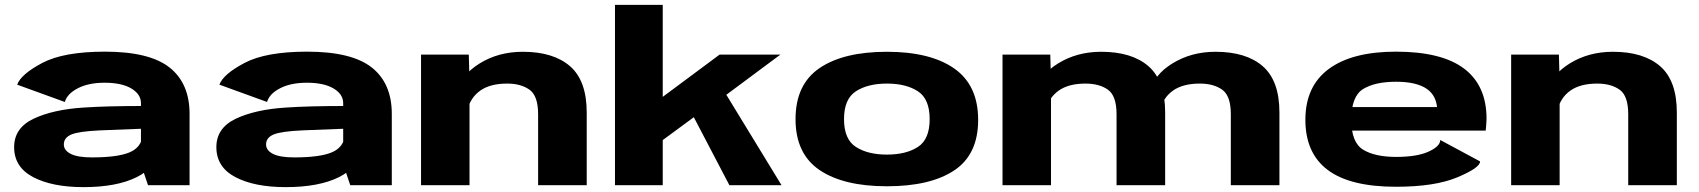

<svg xmlns="http://www.w3.org/2000/svg" viewBox="-20 -760 6973 788"><path d="M558.5 -86V-336.5Q558.5 -373.5 518.8 -397Q479 -420.5 409.5 -420.5Q344 -420.5 300 -398Q256 -375.5 246 -341.5L50.5 -412.5Q66 -455.5 153.8 -501.8Q241.5 -548 410.5 -548Q593.5 -548 675.8 -483Q758 -418 758 -292.5V0H587.5ZM634.5 -152.5Q623 -73.5 540.8 -32.8Q458.5 8 322.5 8Q194.5 8 116.2 -33Q38 -74 38 -156Q38 -235 118 -272.8Q198 -310.5 322 -318.5Q416 -325 571 -325V-232Q464 -228 392 -225Q303.5 -221 272.8 -208Q242 -195 242 -167Q242 -143 270.2 -128.5Q298.5 -114 357.5 -114Q463 -114 512 -134.8Q561 -155.5 565.5 -206.5Z M1388.5 -86V-336.5Q1388.5 -373.5 1348.8 -397Q1309 -420.5 1239.5 -420.5Q1174 -420.5 1130 -398Q1086 -375.5 1076 -341.5L880.5 -412.5Q896 -455.5 983.8 -501.8Q1071.5 -548 1240.5 -548Q1423.5 -548 1505.8 -483Q1588 -418 1588 -292.5V0H1417.5ZM1464.5 -152.5Q1453 -73.5 1370.8 -32.8Q1288.5 8 1152.5 8Q1024.5 8 946.2 -33Q868 -74 868 -156Q868 -235 948 -272.8Q1028 -310.5 1152 -318.5Q1246 -325 1401 -325V-232Q1294 -228 1222 -225Q1133.5 -221 1102.8 -208Q1072 -195 1072 -167Q1072 -143 1100.2 -128.5Q1128.5 -114 1187.5 -114Q1293 -114 1342 -134.8Q1391 -155.5 1395.5 -206.5Z M2188.5 -291Q2188.5 -367 2153 -392Q2117.5 -417 2061.5 -417Q1992 -417 1951.2 -388.2Q1910.5 -359.5 1897.5 -306L1860 -386Q1871.5 -452 1948.8 -499.8Q2026 -547.5 2125.5 -547.5Q2251.5 -547.5 2319.8 -488Q2388 -428.5 2388 -298V0H2188.5ZM1708 -536H1904L1907 -426V0H1708Z M2973.5 0 2827.5 -279 2700 -185V0H2504V-740H2700V-362.5L2933.5 -536H3183L2961 -371L3187.5 0Z M3620 4.5Q3442 4.5 3343.5 -62.2Q3245 -129 3245 -271Q3245 -413.5 3343.5 -480.5Q3442 -547.5 3620 -547.5Q3798.5 -547.5 3896.5 -478.8Q3994.5 -410 3994.5 -268Q3994.5 -126 3896.5 -60.8Q3798.5 4.5 3620 4.5ZM3620 -125.5Q3698.5 -125.5 3747 -156.8Q3795.5 -188 3795.5 -271Q3795.5 -354 3747 -385.5Q3698.5 -417 3620 -417Q3542 -417 3493 -385.5Q3444 -354 3444 -271Q3444 -188 3493 -156.8Q3542 -125.5 3620 -125.5Z M5031.5 -291Q5031.5 -367 4996 -392Q4960.5 -417 4904.5 -417Q4835 -417 4794.2 -388.2Q4753.5 -359.5 4740.5 -306L4703 -386Q4714.5 -452 4792 -499.8Q4869.5 -547.5 4968.5 -547.5Q5094.5 -547.5 5162.8 -488Q5231 -428.5 5231 -298V0H5031.5ZM4562.5 -291Q4562.5 -367 4527 -392Q4491.5 -417 4435 -417Q4366 -417 4325.2 -388.2Q4284.5 -359.5 4271.5 -306L4234 -386Q4245.5 -452 4322.8 -499.8Q4400 -547.5 4499.5 -547.5Q4625.5 -547.5 4693.8 -488Q4762 -428.5 4762 -298V0H4562.5ZM4094.5 -536H4290.5L4293.5 -426V0H4094.5Z M6054.5 -97.5Q6054.5 -71.5 5961.8 -32.5Q5869 6.5 5709.5 6.5Q5521 6.5 5429.2 -62.5Q5337.5 -131.5 5337.5 -268.5Q5337.5 -406 5433.5 -477Q5529.5 -548 5709.5 -548Q5896.5 -548 5988.8 -478.5Q6081 -409 6081 -272.5Q6080 -243.5 6077.5 -224H5508V-320.5H5889.5L5879 -301.5Q5879 -365.5 5836.2 -395Q5793.5 -424.5 5710 -424.5Q5623.5 -424.5 5574.8 -394.8Q5526 -365 5526 -268.5Q5526 -175 5574.8 -145.5Q5623.5 -116 5710 -116Q5795.5 -116 5843.2 -137.8Q5891 -159.5 5891 -185.5L6054.5 -97.5Z M6662.5 -291Q6662.5 -367 6627 -392Q6591.5 -417 6535.5 -417Q6466 -417 6425.2 -388.2Q6384.5 -359.5 6371.5 -306L6334 -386Q6345.5 -452 6422.8 -499.8Q6500 -547.5 6599.5 -547.5Q6725.5 -547.5 6793.8 -488Q6862 -428.5 6862 -298V0H6662.5ZM6182 -536H6378L6381 -426V0H6182Z"/></svg>

Font: Anybody Wide
Style: Bold
Weight: 700
Width: 7
Designer: Tyler Finck
Foundry: Etcetera Type Company
Version: Version 1.000; ttfautohint (v1.8)